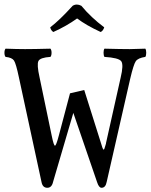

<svg xmlns="http://www.w3.org/2000/svg" viewBox="-20 -834 680 864"><path d="M359 -429 436 -185Q441 -167 444 -162.5Q447 -158 450 -165.5Q453 -173 457 -188Q457 -189 457 -190L523 -485Q537 -543 525.5 -558.5Q514 -574 450 -578Q446 -584 446 -596.5Q446 -609 450 -615Q524 -613 564 -613Q584 -613 634 -615Q638 -609 638 -596.5Q638 -584 634 -578Q601 -573 591 -558.5Q581 -544 566 -480L460 -15Q455 11 437 11Q425 11 417 -14L310 -326L219 -16Q213 11 193 11Q172 11 167 -14L65 -486Q52 -548 43 -561.5Q34 -575 5 -578Q0 -584 0 -596.5Q0 -609 5 -615Q57 -613 93 -613Q133 -613 207 -615Q212 -609 212 -596.5Q212 -584 207 -578Q161 -575 153 -559.5Q145 -544 158 -486L213 -222Q222 -178 227.5 -178.5Q233 -179 245 -225L295 -414ZM346 -808Q390 -755 449 -711Q444 -695 433 -690Q368 -720 327 -751Q280 -717 220 -690Q209 -697 206 -711Q247 -742 307 -808Q325 -819 346 -808Z"/></svg>

Font: Libertinus Mono
Style: Regular
Weight: 400
Designer: Philipp H. Poll
Foundry: Khaled Hosny
Version: Version 6.7